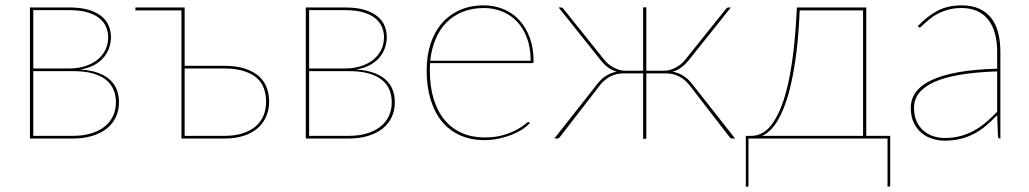

<svg xmlns="http://www.w3.org/2000/svg" viewBox="-20 -518 3848 718"><path d="M92 -490H240.5Q283.5 -490 313 -480.8Q342.5 -471.5 360.8 -456.2Q379 -441 387 -420.8Q395 -400.5 395 -379Q395 -362.5 389.5 -343.5Q384 -324.5 371 -307.2Q358 -290 335.8 -276.8Q313.5 -263.5 280 -258Q320.5 -255.5 348.2 -245Q376 -234.5 393 -218Q410 -201.5 417.5 -180.5Q425 -159.5 425 -136Q425 -105 413.2 -80Q401.5 -55 379.2 -37.2Q357 -19.5 325 -9.8Q293 0 252.5 0H92ZM104.5 -252V-10H252.5Q290 -10 319.8 -18.8Q349.5 -27.5 370.2 -43.8Q391 -60 402.2 -83.2Q413.5 -106.5 413.5 -135Q413.5 -161.5 404.2 -183.2Q395 -205 375.5 -220.2Q356 -235.5 325.8 -243.8Q295.5 -252 254 -252ZM104.5 -262H239.5Q271 -262 297.8 -270.5Q324.5 -279 343.8 -294.2Q363 -309.5 373.8 -331Q384.5 -352.5 384.5 -379Q384.5 -398.5 377 -416.5Q369.5 -434.5 352.8 -448.8Q336 -463 308.2 -471.5Q280.5 -480 240 -480H104.5Z M486.5 -490H670.5V-272H816Q866 -272 898.8 -260.5Q931.5 -249 951 -230.2Q970.5 -211.5 978.5 -187.5Q986.5 -163.5 986.5 -138.5Q986.5 -109 976 -83.8Q965.5 -58.5 944.8 -39.8Q924 -21 892.5 -10.5Q861 0 819 0H658.5V-479H486.5ZM670.5 -262V-10H819Q859 -10 888.5 -19.8Q918 -29.5 937.2 -46.5Q956.5 -63.5 965.8 -86.8Q975 -110 975 -137.5Q975 -163.5 967.2 -186.2Q959.5 -209 941 -225.8Q922.5 -242.5 892 -252.2Q861.5 -262 816 -262Z M1123.5 -490H1272Q1315 -490 1344.5 -480.8Q1374 -471.5 1392.2 -456.2Q1410.5 -441 1418.5 -420.8Q1426.5 -400.5 1426.5 -379Q1426.5 -362.5 1421 -343.5Q1415.5 -324.5 1402.5 -307.2Q1389.5 -290 1367.2 -276.8Q1345 -263.5 1311.5 -258Q1352 -255.5 1379.8 -245Q1407.5 -234.5 1424.5 -218Q1441.5 -201.5 1449 -180.5Q1456.5 -159.5 1456.5 -136Q1456.5 -105 1444.8 -80Q1433 -55 1410.8 -37.2Q1388.5 -19.5 1356.5 -9.8Q1324.5 0 1284 0H1123.5ZM1136 -252V-10H1284Q1321.5 -10 1351.2 -18.8Q1381 -27.5 1401.8 -43.8Q1422.5 -60 1433.8 -83.2Q1445 -106.5 1445 -135Q1445 -161.5 1435.8 -183.2Q1426.5 -205 1407 -220.2Q1387.5 -235.5 1357.2 -243.8Q1327 -252 1285.5 -252ZM1136 -262H1271Q1302.5 -262 1329.2 -270.5Q1356 -279 1375.2 -294.2Q1394.5 -309.5 1405.2 -331Q1416 -352.5 1416 -379Q1416 -398.5 1408.5 -416.5Q1401 -434.5 1384.2 -448.8Q1367.5 -463 1339.8 -471.5Q1312 -480 1271.5 -480H1136Z M1789.5 -498Q1828 -498 1862 -484.2Q1896 -470.5 1921.2 -443.5Q1946.5 -416.5 1961 -377.2Q1975.5 -338 1975.5 -287Q1975.5 -284.5 1973.8 -283.2Q1972 -282 1969.5 -282H1588.5Q1587.5 -275 1587.5 -268.5Q1587.5 -262 1587.5 -255Q1587.5 -194 1602 -147.2Q1616.5 -100.5 1643.2 -68.8Q1670 -37 1707.8 -20.5Q1745.5 -4 1791.5 -4Q1832.5 -4 1862.5 -13Q1892.5 -22 1912.5 -33Q1932.5 -44 1943 -53Q1953.5 -62 1955.5 -62Q1957.5 -62 1959.5 -60L1961.5 -58Q1953 -47.5 1936.2 -36.2Q1919.5 -25 1896.8 -15.5Q1874 -6 1847 0Q1820 6 1791.5 6Q1741 6 1701 -11.8Q1661 -29.5 1633.2 -63Q1605.5 -96.5 1590.5 -145Q1575.5 -193.5 1575.5 -255Q1575.5 -309 1590 -353.8Q1604.5 -398.5 1632 -430.5Q1659.5 -462.5 1699.2 -480.2Q1739 -498 1789.5 -498ZM1789.5 -488Q1745.5 -488 1710.2 -473.8Q1675 -459.5 1649.5 -433.8Q1624 -408 1608.8 -371.5Q1593.5 -335 1589 -291H1964.5Q1964.5 -338.5 1951 -375.2Q1937.5 -412 1913.8 -437Q1890 -462 1858 -475Q1826 -488 1789.5 -488Z M2240.5 -293.5Q2254.5 -276 2276 -264.8Q2297.5 -253.5 2318.5 -253.5H2385V-490.5H2397V-253.5H2463.5Q2484.5 -253.5 2506 -264.8Q2527.5 -276 2541.5 -293.5L2695 -485Q2698.5 -490 2705 -490H2713L2554.5 -291.5Q2543 -277.5 2528.8 -266.5Q2514.5 -255.5 2495 -250Q2538 -242.5 2567.5 -205L2729 0H2720.5Q2712 0 2709 -4.5L2559.5 -198Q2542.5 -220 2520.2 -231.8Q2498 -243.5 2470 -243.5H2397V1H2385V-243.5H2312Q2284 -243.5 2261.8 -231.8Q2239.5 -220 2222.5 -198L2073 -4.5Q2070 0 2061.5 0H2053L2214.5 -205Q2244 -242.5 2286.5 -250Q2267 -255.5 2252.8 -266.5Q2238.5 -277.5 2227.5 -291.5L2069 -490H2077Q2083.5 -490 2087 -485Z M3207.5 -490H3219.5V-10H3309V174.5Q3309 180 3303.5 180H3299V0H2779V176.5Q2779 180 2775.5 180H2769V-10H2791Q2809 -10 2827.5 -18.8Q2846 -27.5 2863.2 -49Q2880.5 -70.5 2896.2 -106Q2912 -141.5 2924.8 -194.8Q2937.5 -248 2946.5 -321Q2955.5 -394 2960 -490ZM2970.5 -479Q2967 -393 2958.8 -326.2Q2950.5 -259.5 2939.2 -209.2Q2928 -159 2914.5 -123.5Q2901 -88 2886.5 -64.5Q2872 -41 2857.5 -28.2Q2843 -15.5 2830 -10H3207.5V-479Z M3719 0Q3712 0 3712 -8L3709 -87.5Q3688 -65.5 3667 -47.8Q3646 -30 3622.5 -17.8Q3599 -5.5 3572 1.2Q3545 8 3512 8Q3490 8 3467.5 1.2Q3445 -5.5 3427 -20.2Q3409 -35 3397.5 -58.2Q3386 -81.5 3386 -115Q3386 -148 3405.5 -174.2Q3425 -200.5 3464.8 -219Q3504.5 -237.5 3565.2 -248.2Q3626 -259 3709 -261V-324Q3709 -362.5 3700.5 -393Q3692 -423.5 3675.5 -444.5Q3659 -465.5 3634 -476.8Q3609 -488 3576 -488Q3550 -488 3529 -482.5Q3508 -477 3491.5 -469Q3475 -461 3462.8 -451.5Q3450.5 -442 3441.5 -434Q3432.5 -426 3427 -420.5Q3421.5 -415 3419 -415Q3417 -415 3414 -418L3412 -420Q3448 -458 3486.5 -478Q3525 -498 3576 -498Q3613.5 -498 3640.8 -486Q3668 -474 3686 -451.5Q3704 -429 3712.5 -396.8Q3721 -364.5 3721 -324V0ZM3512 -2Q3546.5 -2 3574.5 -10Q3602.5 -18 3626 -31.5Q3649.5 -45 3669.8 -62.8Q3690 -80.5 3709 -100V-251Q3551.5 -246 3474.8 -211.8Q3398 -177.5 3398 -115Q3398 -85.5 3407.8 -64.2Q3417.5 -43 3433.5 -29.2Q3449.5 -15.5 3470 -8.8Q3490.5 -2 3512 -2Z"/></svg>

Font: Lato Hairline
Style: Regular
Weight: 100
Designer: Lukasz Dziedzic
Foundry: tyPoland Lukasz Dziedzic
Version: Version 2.007; 2014-02-27